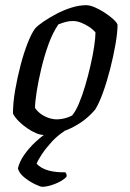

<svg xmlns="http://www.w3.org/2000/svg" viewBox="-20 -520 500 740"><path d="M148 0Q135 0 118.5 -7Q102 -14 84.5 -26Q67 -38 52.5 -52.5Q38 -67 30 -82Q30 -124 38.5 -173Q47 -222 59.5 -269.5Q72 -317 87 -355Q102 -393 116 -411Q126 -422 148 -437Q170 -452 197.5 -466.5Q225 -481 255 -490.5Q285 -500 312 -500Q326 -500 345 -492Q364 -484 383 -471.5Q402 -459 416 -446.5Q430 -434 433 -425Q433 -394 425 -348.5Q417 -303 404.5 -254Q392 -205 377 -163.5Q362 -122 347 -98Q321 -67 288 -45.5Q255 -24 218.5 -12Q182 0 148 0ZM199 -60Q207 -60 217 -61.5Q227 -63 238 -66.5Q249 -70 258 -75Q271 -90 284 -120.5Q297 -151 308.5 -190Q320 -229 329 -268.5Q338 -308 343 -341.5Q348 -375 348 -395Q338 -407 323.5 -416.5Q309 -426 293 -432.5Q277 -439 260 -439Q247 -439 233.5 -435.5Q220 -432 205 -426Q183 -394 167 -349.5Q151 -305 139.5 -257Q128 -209 121.5 -168Q115 -127 115 -104Q123 -92 136 -82Q149 -72 166 -66Q183 -60 199 -60ZM143 200Q136 200 115 190Q94 180 74 164Q54 148 49 129Q55 103 73.5 76.5Q92 50 117.5 26.5Q143 3 169 -14L229 -15Q202 2 179.5 26.5Q157 51 142 73.5Q127 96 121 111Q138 129 166.5 137Q195 145 232 144Q234 147 236 151Q238 155 236 162Q220 178 191.5 189Q163 200 143 200Z"/></svg>

Font: Texturina 12pt
Style: Italic
Weight: 400
Italic angle: -11°
Designer: Guillermo Torres Carreño
Foundry: Omnibus-Type
Version: Version 1.002